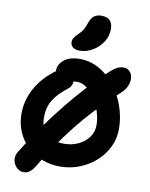

<svg xmlns="http://www.w3.org/2000/svg" viewBox="-113 -1097 985 1265"><g transform="rotate(10 379.0 -464.0)"><path d="M135.4 88.2Q107.4 88.2 87.4 68.8Q67.4 49.4 62.2 20.5Q57 -8.4 74 -36Q128.8 -126 190.3 -213.2Q251.8 -300.4 317 -381.2Q382.2 -462 447.9 -533.1Q513.6 -604.2 576 -661.2Q602.4 -685.8 623.8 -695.7Q645.2 -705.6 665.8 -705.6Q689.4 -705.6 704.9 -689.7Q720.4 -673.8 723.7 -648.2Q727 -622.6 715.3 -593.1Q703.6 -563.6 672.8 -536.4Q578.4 -451.6 498.5 -363.4Q418.6 -275.2 347.4 -177.3Q276.2 -79.4 207.2 36.6Q176.6 88.2 135.4 88.2ZM363 10Q298.2 10 241.9 -12Q185.6 -34 143.4 -74Q101.2 -114 77.6 -169.2Q54 -224.4 54 -290Q54 -351.6 73.2 -404.2Q92.4 -456.8 122 -497.8Q151.6 -538.8 183.6 -567.7Q215.6 -596.6 241.8 -611.7Q268 -626.8 280 -626.8Q311.4 -626.8 329.2 -613.1Q347 -599.4 352.4 -579.3Q357.8 -559.2 351.6 -539Q345.4 -518.8 327.8 -505.6Q295.4 -480.2 272 -456Q248.6 -431.8 233.6 -406.6Q218.6 -381.4 211.3 -352.6Q204 -323.8 204 -290Q204 -243.6 224 -210.5Q244 -177.4 280 -159.9Q316 -142.4 363 -142.4Q415.2 -142.4 458.8 -162.8Q502.4 -183.2 528.2 -219Q554 -254.8 554 -300Q554 -342.4 540 -387.8Q526 -433.2 501.9 -472.1Q477.8 -511 445.7 -535.1Q413.6 -559.2 376.6 -559.2Q354 -559.2 342.1 -554.1Q330.2 -549 319.3 -543.8Q308.4 -538.6 288.6 -538.6Q263.4 -538.6 246 -556Q228.6 -573.4 228.6 -608.4Q228.6 -650 265.9 -680.5Q303.2 -711 372.2 -711Q429.2 -711 479.6 -687.7Q530 -664.4 571.1 -624Q612.2 -583.6 642.1 -531Q672 -478.4 688 -419.2Q704 -360 704 -300Q704 -236.6 676.9 -180.2Q649.8 -123.8 602.4 -81.3Q555 -38.8 493.7 -14.4Q432.4 10 363 10ZM359 -764.4Q328.6 -764.4 312.8 -777.4Q297 -790.4 297 -811Q297 -827.4 305.3 -840.5Q313.6 -853.6 329.8 -868.6Q352 -889.4 363.2 -909.1Q374.4 -928.8 383.8 -958.4Q396.4 -991.8 415.3 -1004Q434.2 -1016.2 461.4 -1016.2Q498.6 -1016.2 518.1 -996.9Q537.6 -977.6 537.6 -938.4Q537.6 -892.2 511.6 -852.5Q485.6 -812.8 444.7 -788.6Q403.8 -764.4 359 -764.4Z"/></g></svg>

Font: Shantell Sans Light
Style: Regular
Weight: 300
Designer: Stephen Nixon, Anya Danilova, Shantell Martin
Foundry: Arrow Type
Version: Version 1.011;[c5ecc13dd]